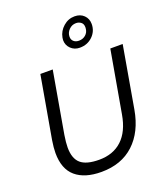

<svg xmlns="http://www.w3.org/2000/svg" viewBox="-174 -1094 1055 1225"><g transform="rotate(-20 353.5 -481.0)"><path d="M66 -199Q66 -90 127.5 -37.5Q189 15 302 15Q438 15 523.5 -64.5Q609 -144 634 -287L707 -706H623L549 -285Q530 -175 470 -119Q410 -63 315 -63Q228 -63 189.5 -96.5Q151 -130 151 -205Q151 -238 159 -288L232 -706H148L74 -284Q66 -234 66 -199ZM565 -894Q565 -930 541 -953.5Q517 -977 478 -977Q435 -977 401.5 -947.5Q368 -918 360 -876Q358 -864 358 -859Q358 -824 382.5 -800.5Q407 -777 443 -777Q495 -777 530 -811Q565 -845 565 -894ZM520 -888Q520 -880 519 -876Q516 -852 497.5 -836.5Q479 -821 453 -821Q431 -821 417.5 -833Q404 -845 404 -865Q404 -892 424 -912.5Q444 -933 472 -933Q491 -933 505.5 -922Q520 -911 520 -888Z"/></g></svg>

Font: Geom Light
Style: Italic
Weight: 300
Italic angle: -10°
Version: Version 1.102